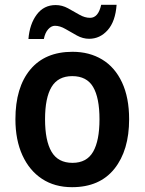

<svg xmlns="http://www.w3.org/2000/svg" viewBox="-20 -767 600 797"><path d="M516 -272Q516 -143 455 -66.5Q394 10 279 10Q207 10 154.5 -24.5Q102 -59 73 -122.5Q44 -186 44 -272Q44 -404 105.5 -478Q167 -552 281 -552Q351 -552 404 -520Q457 -488 486.5 -425Q516 -362 516 -272ZM167 -272Q167 -183 194 -137Q221 -91 281 -91Q340 -91 366.5 -137Q393 -183 393 -272Q393 -361 366.5 -406Q340 -451 280 -451Q221 -451 194 -406Q167 -361 167 -272ZM98 -605Q103 -667 132.5 -706.5Q162 -746 211 -746Q238 -746 262.5 -732.5Q287 -719 309.5 -706Q332 -693 354 -693Q388 -693 400 -747H464Q459 -678 427 -642Q395 -606 350 -606Q324 -606 299.5 -619.5Q275 -633 252 -646.5Q229 -660 208 -660Q193 -660 180 -645.5Q167 -631 162 -605Z"/></svg>

Font: Noto Sans Telugu SemiCondensed SemiBold
Style: Regular
Weight: 600
Width: 4
Designer: Jelle Bosma - Monotype Design Team
Foundry: Monotype Imaging Inc.
Version: Version 2.005; ttfautohint (v1.8.4.7-5d5b)